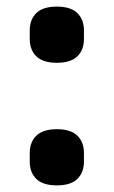

<svg xmlns="http://www.w3.org/2000/svg" viewBox="-20 -551 344 581"><path d="M152 10Q110 10 90 -9.5Q70 -29 70 -62V-88Q70 -121 90 -140.5Q110 -160 152 -160Q194 -160 214 -140.5Q234 -121 234 -88V-62Q234 -29 214 -9.5Q194 10 152 10ZM152 -361Q110 -361 90 -380.5Q70 -400 70 -433V-459Q70 -492 90 -511.5Q110 -531 152 -531Q194 -531 214 -511.5Q234 -492 234 -459V-433Q234 -400 214 -380.5Q194 -361 152 -361Z"/></svg>

Font: IBM Plex Sans Cond
Style: Bold
Weight: 700
Width: 3
Designer: Mike Abbink, Paul van der Laan, Pieter van Rosmalen
Foundry: Bold Monday
Version: Version 1.3